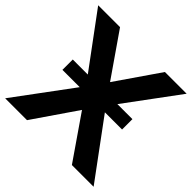

<svg xmlns="http://www.w3.org/2000/svg" viewBox="-192 -884 1049 1049"><g transform="rotate(45 332.0 -359.5)"><path d="M-9.8 0 235.4 -331.1H101.6V-411.1H217.8L-9.8 -718.8H159.2L333 -467.8L505.9 -718.8H673.8L446.3 -411.1H562.5V-331.1H429.7L673.8 0H505.9L332 -252L159.2 0Z"/></g></svg>

Font: Min Sans Bold
Style: Regular
Weight: 700
Designer: Jinseong-Kim, NotoSansCJK, Nunito
Foundry: Jinseong-Kim
Version: Version 1.400;Glyphs 3.1.2 (3151)